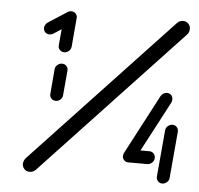

<svg xmlns="http://www.w3.org/2000/svg" viewBox="-43 -563 631 609"><g transform="rotate(5 272.0 -259.0)"><path d="M135.6 -231.1Q127 -231.1 121.5 -237Q115.9 -243 116.7 -251.5L123.3 -330Q123.7 -338.5 130.4 -344.4Q137 -350.4 145.6 -350.4Q154.1 -350.4 159.6 -344.4Q165.2 -338.5 164.4 -330L157.4 -251.5Q157 -243 150.6 -237Q144.1 -231.1 135.6 -231.1ZM160.4 -518.5Q168.1 -518.5 173.5 -513.3Q178.9 -508.1 178.9 -500.7Q178.9 -494.8 176.1 -489.4Q173.3 -484.1 168.5 -481.1L109.3 -442.6Q103.7 -439.3 97.4 -439.3Q89.3 -439.3 83.9 -444.6Q78.5 -450 78.5 -458.1Q78.5 -463.7 81.5 -468.5Q84.4 -473.3 89.3 -476.7L148.5 -514.8Q153.7 -518.5 160.4 -518.5ZM148.9 -387Q140.4 -387 134.8 -393Q129.3 -398.9 130 -407.4L138.1 -498.1Q138.9 -506.7 145.4 -512.6Q151.9 -518.5 160.4 -518.5Q168.9 -518.5 174.4 -512.4Q180 -506.3 178.9 -498.1L171.1 -407.4Q170.4 -398.9 163.9 -393Q157.4 -387 148.9 -387ZM516.3 -518.9Q526.3 -518.9 533 -512Q539.6 -505.2 539.6 -495.6Q539.6 -484.1 532.2 -476.7L92.6 -8.5Q84.4 0.4 72.6 0.4Q62.2 0.4 55.4 -7Q48.5 -14.4 49.3 -25.2Q51.1 -35.2 57 -41.9L496.7 -510Q504.8 -518.9 516.3 -518.9ZM464.4 -78.5Q464.4 -69.6 457.8 -63.1Q451.1 -56.7 442.2 -56.7H383.3L386.7 -97.8H445.6Q453.7 -97.8 459.1 -92.2Q464.4 -86.7 464.4 -78.5ZM511.5 -187.8Q520 -187.8 525.4 -181.7Q530.7 -175.6 530 -167L517 -20Q516.7 -11.5 510 -5.4Q503.3 0.7 494.8 0.7Q486.3 0.7 480.9 -5.4Q475.6 -11.5 476.3 -20L489.3 -167Q489.6 -175.6 496.3 -181.7Q503 -187.8 511.5 -187.8ZM382.2 -56.7Q374.1 -56.7 368.7 -62Q363.3 -67.4 363.3 -75.2Q363.3 -80.7 365.9 -85.6L465.6 -275.2Q468.5 -280.4 473.9 -283.7Q479.3 -287 485.2 -287Q493.3 -287 498.5 -281.7Q503.7 -276.3 503.7 -268.5Q503.7 -262.2 501.5 -257.8L401.9 -68.9Q398.9 -63.3 393.7 -60Q388.5 -56.7 382.2 -56.7Z"/></g></svg>

Font: 26F Galaxy Sans Medium
Style: Italic
Weight: 500
Italic angle: -5°
Designer: C₂₉H₂₅N₃O₅
Version: Version 1.200